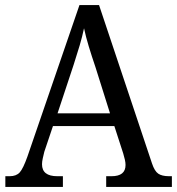

<svg xmlns="http://www.w3.org/2000/svg" viewBox="-20 -734 695 754"><path d="M1 0V-42H18Q44 -42 57.5 -57Q71 -72 88 -120L292 -714H369L577 -92Q587 -62 601.5 -52Q616 -42 644 -42H655V0H397V-42H418Q473 -42 473 -86Q473 -95 470.5 -106.5Q468 -118 464 -131L429 -239H188L154 -138Q151 -126 148 -112.5Q145 -99 145 -89Q145 -42 205 -42H227V0ZM206 -289H412L355 -470Q340 -514 328.5 -552Q317 -590 310 -623Q303 -590 293 -556Q283 -522 269 -479Z"/></svg>

Font: Noto Serif Myanmar SemiCondensed
Style: Regular
Weight: 400
Width: 4
Designer: Ben Mitchell and the Monotype Design Team
Foundry: Monotype Imaging Inc.
Version: Version 2.106; ttfautohint (v1.8.4.7-5d5b)